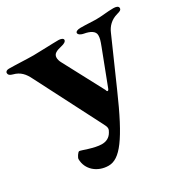

<svg xmlns="http://www.w3.org/2000/svg" viewBox="-157 -805 988 995"><g transform="rotate(-30 337.0 -307.5)"><path d="M217 40C285 40 346 -39 451 -279L571 -551C584 -582 608 -608 648 -619C662 -623 675 -626 675 -639C675 -651 660 -655 645 -655C606 -655 577 -649 538 -649C516 -649 487 -652 446 -652C431 -652 417 -647 417 -638C417 -627 434 -619 447 -617C482 -611 508 -597 508 -573C508 -556 505 -545 492 -511L415 -310C412 -301 409 -298 405 -298C402 -298 400 -301 398 -309L272 -546C265 -558 262 -571 262 -579C262 -603 281 -611 315 -619C329 -622 344 -629 344 -640C344 -649 329 -654 317 -654C277 -654 204 -650 165 -650C125 -650 60 -654 20 -654C8 -654 -1 -649 -1 -640C-1 -627 9 -622 23 -618C63 -608 84 -583 101 -548L298 -164C304 -151 311 -141 311 -130C311 -121 307 -115 303 -108C290 -85 269 -74 242 -74C220 -74 192 -81 169 -88C146 -95 127 -102 122 -102C114 -102 98 -76 98 -68C98 -5 151 40 217 40Z"/></g></svg>

Font: EB Garamond
Style: Bold
Weight: 700
Designer: Georg Duffner and Octavio Pardo
Foundry: Georg Duffner
Version: Version 1.000;PS 001.000;hotconv 1.0.88;makeotf.lib2.5.64775